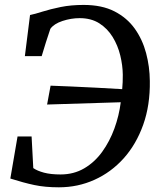

<svg xmlns="http://www.w3.org/2000/svg" viewBox="-20 -772 665 799"><path d="M225 7.5Q167.5 7.5 122.8 -2Q78 -11.5 23 -29L53 -204H111.5L118.5 -72.5Q135 -61 163 -53.5Q191 -46 232 -46Q287 -46 330.5 -71.5Q374 -97 405.2 -140.2Q436.5 -183.5 456 -237Q475.5 -290.5 482.5 -346.5L176 -337L190.5 -415.5Q221.5 -414.5 273 -412.2Q324.5 -410 382 -407Q439.5 -404 488.5 -401Q490 -414.5 490.5 -430.2Q491 -446 491 -461Q490.5 -500 480.5 -541.2Q470.5 -582.5 449 -617.8Q427.5 -653 393.5 -674.8Q359.5 -696.5 311.5 -696.5Q276 -696.5 240.2 -684.8Q204.5 -673 189.5 -652Q180 -625 171 -595.8Q162 -566.5 153.5 -538.5H83.5L105 -709.5Q125 -713.5 157.2 -723.8Q189.5 -734 232.5 -742.8Q275.5 -751.5 328 -751.5Q404 -751.5 456.2 -724.8Q508.5 -698 540.8 -652.8Q573 -607.5 588 -551Q603 -494.5 603.5 -435Q605 -334.5 576 -253Q547 -171.5 494.8 -113.2Q442.5 -55 373.2 -23.8Q304 7.5 225 7.5Z"/></svg>

Font: Merriweather
Style: Italic
Weight: 400
Italic angle: -7.8°
Designer: Eben Sorkin
Foundry: Eben Sorkin
Version: Version 2.100